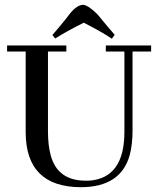

<svg xmlns="http://www.w3.org/2000/svg" viewBox="-20 -777 660 807"><path d="M9.8 -560.5H87.9V-218.8Q89.8 8.8 319.3 9.8Q488.3 9.8 525.4 -126Q537.1 -169.9 537.1 -228.5V-560.5H615.2V-585.9H424.8V-560.5H502.9V-222.7Q502.9 -28.3 354.5 -17.6Q346.7 -17.6 339.8 -17.6Q222.7 -17.6 193.4 -123Q181.6 -166 181.6 -224.6V-560.5H258.8V-585.9H9.8ZM450.2 -614.3 461.9 -630.9Q449.2 -644.5 389.6 -716.8Q352.5 -753.9 330.1 -756.8Q304.7 -756.8 275.4 -721.7Q269.5 -713.9 255.9 -696.3Q222.7 -655.3 200.2 -629.9L211.9 -615.2Q261.7 -646.5 332 -681.6Q405.3 -644.5 450.2 -614.3Z"/></svg>

Font: Abhaya Libre Medium
Style: Regular
Weight: 500
Designer: Pushpananda Ekanayake, Sol Matas, Pathum Egodawatta
Foundry: Mooniak
Version: Version 1.050 ; ttfautohint (v1.6)